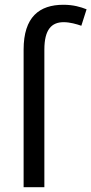

<svg xmlns="http://www.w3.org/2000/svg" viewBox="-20 -785 383 805"><path d="M247 -692C273 -692 301 -684 321 -677L343 -746C318 -756 287 -765 246 -765C145 -765 79 -714 79 -577V0H166V-577C166 -661 196 -692 247 -692Z"/></svg>

Font: Noto Sans Thai
Style: Regular
Weight: 400
Designer: Monotype Design Team
Foundry: Monotype Imaging Inc.
Version: Version 1.901